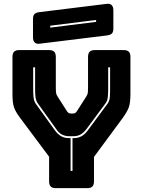

<svg xmlns="http://www.w3.org/2000/svg" viewBox="-20 -981 745 1001"><path d="M434 0H272Q253 0 244.5 -8.5Q236 -17 236 -36V-164L83 -369Q60 -400 52.5 -423Q45 -446 45 -492V-684Q45 -703 53.5 -711.5Q62 -720 81 -720H235Q254 -720 262.5 -711.5Q271 -703 271 -684V-520Q271 -510 272 -499Q273 -488 280 -478L326 -406Q331 -397 336.5 -393Q342 -389 350 -389H360Q368 -389 373.5 -393Q379 -397 384 -406L430 -478Q437 -488 438 -499Q439 -510 439 -520V-684Q439 -703 447.5 -711.5Q456 -720 475 -720H624Q643 -720 651.5 -711.5Q660 -703 660 -684V-492Q660 -446 652 -423Q644 -400 622 -369L470 -163V-36Q470 -17 461.5 -8.5Q453 0 434 0ZM365 -261Q388 -261 405.5 -271Q423 -281 439 -303L539 -438Q551 -454 552.5 -473.5Q554 -493 554 -515V-630H544V-515Q544 -494 542 -474.5Q540 -455 530 -442L430 -307Q415 -288 399.5 -279.5Q384 -271 365 -271H338Q321 -271 304 -279Q287 -287 274 -307L177 -442Q167 -457 165 -475.5Q163 -494 163 -515V-630H153V-515Q153 -493 155 -473Q157 -453 168 -438L265 -303Q281 -281 298.5 -271Q316 -261 338 -261H348V-90H358V-261ZM535 -796 186 -753Q169 -751 160.5 -760Q152 -769 152 -786V-882Q152 -901 160.5 -908.5Q169 -916 188 -918L537 -961Q554 -963 562.5 -954Q571 -945 571 -928V-832Q571 -813 562.5 -805.5Q554 -798 535 -796ZM242 -847V-837L481 -867V-877Z"/></svg>

Font: Bungee Inline
Style: Regular
Weight: 400
Version: Version 1.000;PS 1.0;hotconv 1.0.72;makeotf.lib2.5.5900